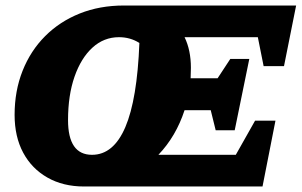

<svg xmlns="http://www.w3.org/2000/svg" viewBox="-20 -677 1095 697"><path d="M285 0Q209 0 152 -32.5Q95 -65 64 -123Q33 -181 33 -260Q33 -347 62 -420Q91 -493 144 -546Q197 -599 269.5 -628Q342 -657 430 -657H1055L1011 -437H937L916 -542H650Q673 -495 673 -431Q673 -412 672 -393H770L816 -463H885L832 -204H763L745 -277H650Q619 -182 555 -115H836L906 -239H980L933 0ZM314 -115Q392 -115 435 -215.5Q478 -316 486 -521Q453 -542 412 -542Q357 -542 315.5 -504Q274 -466 250.5 -398.5Q227 -331 227 -241Q227 -115 314 -115Z"/></svg>

Font: Piazzolla SC ExtraBold
Style: Italic
Weight: 800
Italic angle: -11.3°
Designer: Juan Pablo del Peral
Foundry: Huerta Tipografica
Version: Version 1.330